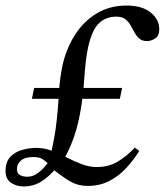

<svg xmlns="http://www.w3.org/2000/svg" viewBox="-49 -664 594 692"><path d="M181 -89 135 -111Q141 -138 146.5 -168Q152 -198 156 -235.5Q160 -273 163 -321Q165 -359 168.5 -383.5Q172 -408 176 -427Q189 -487 220 -536.5Q251 -586 298.5 -615Q346 -644 407 -644Q463 -644 494 -619Q525 -594 525 -559Q525 -535 510.5 -525.5Q496 -516 481 -516Q463 -516 453 -525Q443 -534 436 -547Q429 -560 421.5 -573Q414 -586 402.5 -595Q391 -604 370 -604Q333 -604 308 -580.5Q283 -557 269 -496Q263 -469 259.5 -435.5Q256 -402 254 -371Q252 -340 249 -318Q241 -249 225.5 -195Q210 -141 181 -89ZM37 8Q10 8 -9.5 -5.5Q-29 -19 -29 -47Q-29 -81 -11.5 -99Q6 -117 32 -124Q58 -131 82 -131Q111 -131 138 -120.5Q165 -110 191.5 -96.5Q218 -83 245 -72.5Q272 -62 300 -62Q344 -62 377 -82.5Q410 -103 437 -132L453 -120Q433 -88 406.5 -59Q380 -30 345.5 -12Q311 6 268 6Q245 6 227 0Q209 -6 188 -20Q167 -34 135 -59L127 -72Q118 -81 106 -89.5Q94 -98 72 -98Q41 -98 26.5 -85.5Q12 -73 12 -54Q12 -39 23 -33Q34 -27 50 -27Q70 -27 88.5 -41Q107 -55 122 -75V-86L156 -60Q122 -22 95.5 -7Q69 8 37 8ZM383 -308H66L74 -347H391Z"/></svg>

Font: STIX Two Text
Style: Italic
Weight: 400
Italic angle: -12°
Designer: Ross Mills, John Hudson & Paul Hanslow, Tiro Typeworks Ltd; with prior portions MicroPress Inc. and Coen Hoffman, Elsevi
Foundry: Tiro Typeworks Ltd
Version: Version 2.13 b171